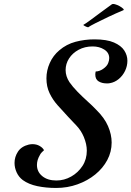

<svg xmlns="http://www.w3.org/2000/svg" viewBox="-20 -911 651 951"><path d="M258 20Q208 20 165 11Q122 2 93 -19Q73 -34 62.5 -57Q52 -80 52 -104Q52 -134 69 -160Q86 -186 123 -195Q128 -196 132.5 -196.5Q137 -197 141 -197Q161 -197 176.5 -188Q192 -179 198 -167Q194 -164 187 -156.5Q180 -149 178 -144Q163 -119 163 -94Q163 -60 189.5 -38.5Q216 -17 259 -17Q298 -17 332.5 -36.5Q367 -56 388.5 -89Q410 -122 410 -165Q410 -197 395 -233Q382 -264 359.5 -288Q337 -312 317 -333Q290 -362 265.5 -389.5Q241 -417 225.5 -449.5Q210 -482 210 -523Q210 -562 226.5 -599Q243 -636 274 -662Q309 -692 354 -704Q399 -716 448 -716Q509 -716 544.5 -700.5Q580 -685 595.5 -661Q611 -637 611 -610Q611 -584 599.5 -560Q588 -536 568 -519.5Q548 -503 524 -499Q520 -498 516 -498Q512 -498 507 -498Q485 -498 468.5 -508Q452 -518 452 -542Q452 -545 452.5 -549Q453 -553 454 -557Q472 -557 491 -570Q510 -583 516 -599Q521 -612 521 -623Q521 -650 496.5 -665.5Q472 -681 439 -681Q400 -681 369.5 -664.5Q339 -648 322 -621.5Q305 -595 305 -564Q305 -533 324 -504Q340 -481 364 -456.5Q388 -432 413 -409.5Q438 -387 456 -368Q497 -328 515 -286.5Q533 -245 533 -205Q533 -159 511.5 -118.5Q490 -78 452 -47Q414 -16 364 2Q314 20 258 20ZM417 -776H416Q412 -776 402 -781Q392 -786 393 -788Q401 -792 425 -809.5Q449 -827 479 -849.5Q509 -872 533 -889Q538 -893 549.5 -890Q561 -887 572.5 -880.5Q584 -874 590 -868Q596 -862 590 -860Q554 -845 517 -827.5Q480 -810 452.5 -796Q425 -782 417 -776Z"/></svg>

Font: Playball
Style: Regular
Weight: 400
Designer: Robert E. Leuschke
Foundry: Robert E. Leuschke
Version: Version 1.010